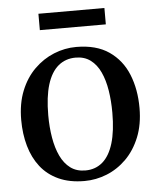

<svg xmlns="http://www.w3.org/2000/svg" viewBox="-52 -744 655 800"><g transform="rotate(-5 276.0 -344.5)"><path d="M28.5 -265Q28.5 -334 49.8 -386.8Q71 -439.5 107.5 -475.5Q144 -511.5 189.5 -530Q235 -548.5 283 -548.5Q367 -548.5 420.2 -511.8Q473.5 -475 498.8 -412.5Q524 -350 524 -272.5Q524 -203.5 502.5 -150.5Q481 -97.5 444.8 -61.5Q408.5 -25.5 363 -7.2Q317.5 11 269.5 11Q207 11 161.2 -10Q115.5 -31 86.2 -68.5Q57 -106 42.8 -156.2Q28.5 -206.5 28.5 -265ZM277 -32.5Q319 -32.5 348.8 -58Q378.5 -83.5 394 -134.8Q409.5 -186 409.5 -262.5Q409.5 -312 402.5 -355.8Q395.5 -399.5 380 -433Q364.5 -466.5 339 -485.5Q313.5 -504.5 277 -504.5Q234.5 -504.5 204.2 -479.2Q174 -454 158.2 -403Q142.5 -352 142.5 -275Q142.5 -225 150 -181Q157.5 -137 173.2 -103.8Q189 -70.5 214.5 -51.5Q240 -32.5 277 -32.5ZM414.5 -700V-631.5H138.5V-700Z"/></g></svg>

Font: Merriweather 72pt
Style: Regular
Weight: 400
Version: Version 2.100